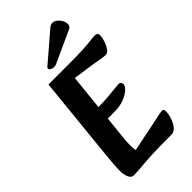

<svg xmlns="http://www.w3.org/2000/svg" viewBox="-279 -981 1066 1066"><g transform="rotate(-45 254.5 -447.5)"><path d="M91 12Q73 12 63.5 -10Q54 -32 54 -59Q54 -98 63 -186L113 -680H273Q343 -680 386 -682.5Q429 -685 452 -688Q475 -691 485 -691Q496 -691 502.5 -687.5Q509 -684 509 -669Q509 -651 501 -628Q493 -605 481 -588Q469 -571 454 -571Q444 -571 419.5 -575Q395 -579 366 -584L242 -602L197 -166Q195 -144 195 -122.5Q195 -101 198 -80L403 -122Q421 -126 435.5 -129Q450 -132 455 -132Q469 -132 469 -114Q469 -91 460 -64.5Q451 -38 435.5 -19Q420 0 398 0H363Q251 0 184 6Q117 12 91 12ZM154 -312 167 -395H215Q258 -395 295 -398Q332 -401 357.5 -404Q383 -407 389 -407Q399 -407 404 -401.5Q409 -396 409 -387Q409 -372 390 -355Q371 -338 341 -326.5Q311 -315 278 -314ZM182 -757Q173 -751 173 -744Q173 -737 182.5 -731.5Q192 -726 202 -726Q208 -726 213.5 -727Q219 -728 225 -731L406 -814Q418 -819 422.5 -824.5Q427 -830 427 -841Q427 -857 418.5 -872Q410 -887 397 -897Q384 -907 371 -907Q357 -907 344 -896Z"/></g></svg>

Font: Alkatra Medium
Style: Regular
Weight: 500
Designer: Suman Bhandary
Version: Version 1.100;gftools[0.9.22]